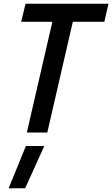

<svg xmlns="http://www.w3.org/2000/svg" viewBox="-20 -706 598 1023"><path d="M114 297H26L118 72H216ZM232 0H123L259 -590H93L116 -686H558L536 -590H368Z"/></svg>

Font: Storia Sans SemiBold
Style: Italic
Weight: 600
Italic angle: -13°
Designer: Campivisivi
Foundry: Accademia di Belle Arti di Urbino and students of MA course of Visual design
Version: Version 60.001;May 25, 2020;FontCreator 12.0.0.2522 64-bit